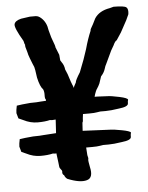

<svg xmlns="http://www.w3.org/2000/svg" viewBox="-50 -685 578 748"><g transform="rotate(-5 239.0 -311.0)"><path d="M137 -226Q117 -221 88.5 -221Q60 -221 33 -235L15 -243L9 -264Q9 -275 13 -293Q30 -296 66 -299Q93 -299 110 -301H111L128 -302V-307Q124 -310 124.5 -324Q125 -338 121 -347Q109 -359 101 -395Q96 -433 94 -437Q92 -441 88.5 -450Q85 -459 79.5 -473Q74 -487 72 -498Q64 -522 66 -526Q64 -528 61 -542Q29 -596 32 -609.5Q35 -623 59 -629Q63 -630 94 -634H116Q127 -634 138 -624Q158 -606 162 -575Q171 -540 175 -532Q183 -512 183 -506L195 -476L197 -454Q199 -450 202 -446Q211 -434 213 -417L221 -398Q233 -360 235.5 -355.5Q238 -351 240 -343Q242 -345 242 -348L250 -363Q250 -371 269 -401Q290 -453 301 -489Q312 -529 325 -559Q323 -562 336 -583L347 -605Q365 -633 407 -640L422 -644Q464 -644 472 -637Q480 -630 477 -610L467 -588L442 -542L423 -513Q416 -510 409 -494L398 -475L373 -422Q371 -420 366.5 -405.5Q362 -391 350 -378L341 -351Q341 -350 336 -341Q331 -332 329.5 -330.5Q328 -329 325 -322Q321 -313 321 -311.5Q321 -310 318 -301H327L368 -299Q381 -299 414 -292Q447 -285 447 -278Q445 -274 445 -264Q445 -251 408 -247Q376 -242 356 -242H335Q332 -242 322 -240Q312 -238 292 -238H267Q267 -234 265 -222Q265 -208 262 -205L260 -173L368 -168Q380 -168 412 -162Q444 -156 447 -150Q447 -148 446 -145.5Q445 -143 445 -133Q445 -120 408 -116Q376 -111 356 -111H335Q332 -111 322 -109Q312 -107 292 -107H268L270 -77Q274 -64 272 -60Q271 -55 276 -30Q286 13 260 20Q233 28 184 8Q176 2 173 -7Q165 -11 167 -23Q167 -26 162 -31.5Q157 -37 157 -41.5Q157 -46 155 -59L151 -90V-94Q140 -94 137 -95Q117 -90 88.5 -90Q60 -90 33 -104L15 -112L9 -133Q9 -144 13 -162Q30 -165 66 -168Q93 -168 110 -170H111L156 -173L159 -222V-226Q144 -224 137 -226Z"/></g></svg>

Font: Caveat Brush
Style: Regular
Weight: 400
Designer: Pablo Impallari
Foundry: Creative Lab NY
Version: Version 1.096; ttfautohint (v1.3)